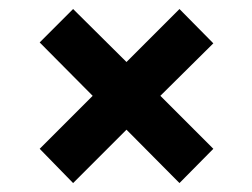

<svg xmlns="http://www.w3.org/2000/svg" viewBox="-20 -492 568 432"><path d="M69.3 -157.2 188.5 -276.4 69.3 -396.5 144.5 -471.7 264.6 -352.5 383.8 -471.7 460 -394.5 340.8 -276.4 460 -157.2 383.8 -80.1 264.6 -200.2 144.5 -80.1Z"/></svg>

Font: Altinn-DIN Exp
Style: DINExp-Bold
Weight: 700
Width: 7
Designer: Charles Nix
Foundry: Altinn
Version: Version 2.00